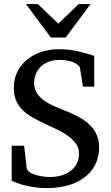

<svg xmlns="http://www.w3.org/2000/svg" viewBox="-20 -936 561 972"><path d="M481.9 -188Q481.9 -149.9 467 -113.3Q452.1 -76.7 419.9 -47.9Q387.7 -19 337.4 -1.5Q287.1 16.1 216.8 16.1Q175.8 16.1 143.3 10.3Q110.8 4.4 87.4 -2.4Q60.5 -10.7 39.1 -21V-198.2H102.1L115.2 -85Q116.2 -79.1 121.3 -72.3Q126.5 -65.4 131.8 -63L140.1 -58.6Q147.5 -55.2 160.2 -51Q172.9 -46.9 191.2 -43.5Q209.5 -40 232.9 -40Q264.6 -40 291.7 -48.1Q318.8 -56.2 338.4 -71.3Q357.9 -86.4 368.9 -108.4Q379.9 -130.4 379.9 -158.2Q379.9 -188.5 362.5 -211.2Q345.2 -233.9 319.1 -251.7Q293 -269.5 262.2 -283.7Q231.4 -297.9 204.1 -311Q173.3 -325.7 145.3 -341.3Q117.2 -356.9 95.9 -377.4Q74.7 -397.9 62.3 -425.5Q49.8 -453.1 49.8 -491.2Q49.8 -535.6 67.4 -571.8Q85 -607.9 116 -633.5Q147 -659.2 189.2 -673.1Q231.4 -687 280.8 -687Q309.1 -687 334.2 -683.6Q359.4 -680.2 381.1 -675Q402.8 -669.9 421.6 -664.1Q440.4 -658.2 457 -652.8V-497.1H399.9L384.8 -592.8Q383.8 -597.7 379.2 -602.5Q374.5 -607.4 370.1 -609.9Q369.1 -610.4 363.8 -614.3Q358.4 -618.2 347.9 -622.1Q337.4 -626 321 -629.4Q304.7 -632.8 282.2 -632.8Q252 -632.8 228 -624Q204.1 -615.2 187.5 -599.4Q170.9 -583.5 161.9 -562Q152.8 -540.5 152.8 -515.1Q152.8 -492.2 161.9 -473.4Q170.9 -454.6 188.7 -438.7Q206.5 -422.9 232.4 -409.2Q258.3 -395.5 292 -382.8Q337.4 -365.7 372.8 -347.2Q408.2 -328.6 432.4 -305.7Q456.5 -282.7 469.2 -254.2Q481.9 -225.6 481.9 -188ZM312.5 -746.1H237.3L111.3 -915.5H171.4L275.4 -816.4L378.4 -915.5H438.5Z"/></svg>

Font: Charis SIL APac
Style: Regular
Weight: 400
Foundry: SIL International
Version: Version 5.000